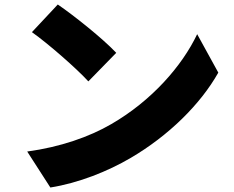

<svg xmlns="http://www.w3.org/2000/svg" viewBox="-20 -786 1040 854"><path d="M237 -766 122 -643C194 -592 320 -482 373 -424L497 -551C437 -615 306 -719 237 -766ZM101 -112 204 48C330 28 460 -24 562 -84C729 -182 871 -321 951 -463L857 -634C790 -493 655 -338 475 -234C377 -177 248 -132 101 -112Z"/></svg>

Font: Noto Sans CJK Black
Style: Bold
Weight: 900
Designer: Ryoko NISHIZUKA (kana & ideographs); Paul D. Hunt (Latin, Greek & Cyrillic); Wenlong ZHANG (bopomofo); Sandoll Communica
Foundry: Adobe Systems Incorporated
Version: Version 1.000;PS 1;hotconv 1.0.78;makeotf.lib2.5.61930